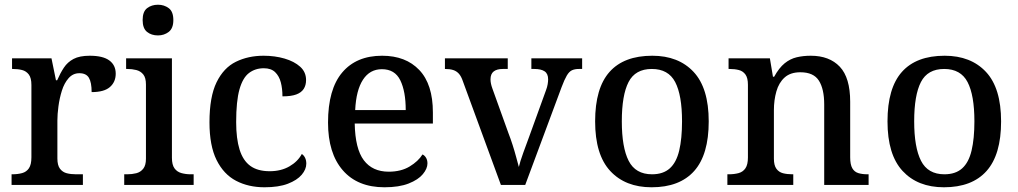

<svg xmlns="http://www.w3.org/2000/svg" viewBox="-20 -783 4312 813"><path d="M29 0V-45H32Q55 -45 73.5 -50Q92 -55 102.5 -70.5Q113 -86 113 -117V-423Q113 -453 102 -467.5Q91 -482 73.5 -486.5Q56 -491 34 -491H31V-536H198L217 -443H222Q235 -473 250.5 -496.5Q266 -520 291.5 -533.5Q317 -547 360 -547Q416 -547 443 -527Q470 -507 470 -471Q470 -436 445.5 -414.5Q421 -393 368 -393Q368 -434 356.5 -453.5Q345 -473 316 -473Q289 -473 270.5 -452Q252 -431 242 -399Q232 -367 227.5 -333Q223 -299 223 -273V-112Q223 -83 234 -68.5Q245 -54 262.5 -49.5Q280 -45 302 -45H331V0Z M506 0V-45H519Q539 -45 557 -49.5Q575 -54 586.5 -68.5Q598 -83 598 -111V-425Q598 -454 586.5 -468Q575 -482 557 -486.5Q539 -491 519 -491H514V-536H708V-115Q708 -85 719 -70Q730 -55 748.5 -50Q767 -45 787 -45H800V0ZM649 -633Q621 -633 602.5 -648Q584 -663 584 -698Q584 -734 603 -748.5Q622 -763 649 -763Q675 -763 694.5 -748.5Q714 -734 714 -698Q714 -663 694.5 -648Q675 -633 649 -633Z M1100 10Q1032 10 979.5 -17.5Q927 -45 897 -105.5Q867 -166 867 -265Q867 -373 897 -434.5Q927 -496 979 -521.5Q1031 -547 1096 -547Q1144 -547 1185 -535Q1226 -523 1251 -500.5Q1276 -478 1276 -444Q1276 -422 1266 -406.5Q1256 -391 1234.5 -383Q1213 -375 1176 -375Q1176 -408 1169 -434.5Q1162 -461 1145 -477.5Q1128 -494 1097 -494Q1061 -494 1034.5 -474Q1008 -454 994 -404.5Q980 -355 980 -266Q980 -196 994.5 -149.5Q1009 -103 1040 -80.5Q1071 -58 1122 -58Q1170 -58 1205.5 -78.5Q1241 -99 1258 -131Q1267 -125 1272 -114.5Q1277 -104 1277 -90Q1277 -66 1257.5 -43Q1238 -20 1199 -5Q1160 10 1100 10Z M1608 10Q1494 10 1431.5 -62Q1369 -134 1369 -264Q1369 -405 1429 -476Q1489 -547 1598 -547Q1698 -547 1755.5 -486.5Q1813 -426 1813 -307V-260H1482Q1484 -153 1520.5 -104.5Q1557 -56 1626 -56Q1678 -56 1714.5 -78Q1751 -100 1769 -129Q1778 -125 1784 -115Q1790 -105 1790 -91Q1790 -69 1770.5 -45.5Q1751 -22 1710.5 -6Q1670 10 1608 10ZM1698 -317Q1698 -396 1675 -443Q1652 -490 1597 -490Q1546 -490 1517 -445.5Q1488 -401 1484 -317Z M1940 -439Q1933 -460 1923 -471Q1913 -482 1899 -486.5Q1885 -491 1864 -491V-536H2130V-491H2109Q2084 -491 2070.5 -480.5Q2057 -470 2057 -447Q2057 -438 2059 -428.5Q2061 -419 2065 -408L2133 -219Q2142 -196 2150.5 -169.5Q2159 -143 2165.5 -118.5Q2172 -94 2177 -76Q2182 -98 2195.5 -135.5Q2209 -173 2221 -205L2292 -401Q2297 -414 2299 -426Q2301 -438 2301 -447Q2301 -471 2286 -481Q2271 -491 2243 -491H2230V-536H2445V-491H2431Q2414 -491 2402 -485.5Q2390 -480 2380 -463Q2370 -446 2358 -414L2204 0H2101Z M2739 10Q2628 10 2564 -59Q2500 -128 2500 -269Q2500 -410 2561 -478.5Q2622 -547 2742 -547Q2853 -547 2917 -478.5Q2981 -410 2981 -269Q2981 -128 2919.5 -59Q2858 10 2739 10ZM2741 -45Q2788 -45 2816 -70Q2844 -95 2856 -145.5Q2868 -196 2868 -269Q2868 -380 2839 -435.5Q2810 -491 2740 -491Q2670 -491 2641.5 -435.5Q2613 -380 2613 -269Q2613 -159 2642 -102Q2671 -45 2741 -45Z M3060 0V-45H3066Q3089 -45 3107.5 -50Q3126 -55 3136.5 -70.5Q3147 -86 3147 -116V-424Q3147 -453 3136.5 -467.5Q3126 -482 3108.5 -486.5Q3091 -491 3069 -491H3065V-536H3240L3253 -458H3258Q3279 -496 3302.5 -515Q3326 -534 3353.5 -540.5Q3381 -547 3413 -547Q3492 -547 3536 -500.5Q3580 -454 3580 -352V-117Q3580 -86 3589 -70.5Q3598 -55 3614.5 -50Q3631 -45 3653 -45H3658V0H3470V-341Q3470 -406 3447.5 -441.5Q3425 -477 3369 -477Q3327 -477 3302.5 -455Q3278 -433 3267.5 -396Q3257 -359 3257 -317V-111Q3257 -83 3267.5 -68.5Q3278 -54 3295.5 -49.5Q3313 -45 3335 -45H3339V0Z M3977 10Q3866 10 3802 -59Q3738 -128 3738 -269Q3738 -410 3799 -478.5Q3860 -547 3980 -547Q4091 -547 4155 -478.5Q4219 -410 4219 -269Q4219 -128 4157.5 -59Q4096 10 3977 10ZM3979 -45Q4026 -45 4054 -70Q4082 -95 4094 -145.5Q4106 -196 4106 -269Q4106 -380 4077 -435.5Q4048 -491 3978 -491Q3908 -491 3879.5 -435.5Q3851 -380 3851 -269Q3851 -159 3880 -102Q3909 -45 3979 -45Z"/></svg>

Font: Noto Serif Kannada Medium
Style: Regular
Weight: 500
Version: Version 2.003